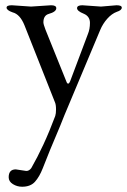

<svg xmlns="http://www.w3.org/2000/svg" viewBox="-20 -425 483 730"><path d="M170 146Q155 183 142.5 215Q130 247 113 266Q96 285 64 285Q45 285 29 275Q13 265 13 249Q13 219 40 219L80 225Q91 225 99 214Q122 174 145 124.5Q168 75 190 16Q193 7 193 -9Q193 -27 189 -36L73 -329Q56 -371 28 -378Q5 -386 5 -396Q5 -405 25 -405L98 -400L174 -405Q194 -405 194 -394Q194 -380 165 -372Q145 -366 145 -340Q145 -333 153 -312L232 -116Q235 -107 239 -107Q243 -107 247 -117L314 -295Q322 -314 322 -338Q322 -363 298 -373Q273 -383 273 -394Q273 -405 293 -405L364 -400L423 -405Q443 -405 443 -396Q443 -386 424 -380Q405 -373 388 -354Q371 -335 361 -311L225 13L209 53Q193 90 170 146Z"/></svg>

Font: Benne
Style: Regular
Weight: 400
Designer: John-Daniel Harrington
Version: Version 1.001